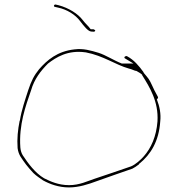

<svg xmlns="http://www.w3.org/2000/svg" viewBox="-20 -838 767 840"><path d="M57 -190C61 -159 75 -145 94 -118C103 -106 115 -93 126 -81C138 -69 158 -56 168 -49C197 -33 236 -18 282 -18C325 -18 367 -32 402 -45C428 -55 534 -91 559 -100C568 -105 577 -110 588 -119V-122H590C640 -163 675 -220 681 -306C685 -340 678 -373 667 -401L666 -402C669 -408 673 -408 671 -414L664 -427C659 -435 653 -448 646 -463C633 -492 629 -495 609 -519L608 -521V-522C588 -550 566 -576 536 -592C530 -595 520 -588 526 -583L564 -560H513C477 -574 443 -597 411 -607C377 -617 345 -627 306 -622C231 -614 186 -575 151 -535C129 -508 117 -484 104 -445C91 -405 74 -356 67 -311V-310H66C58 -270 54 -231 57 -190ZM69 -193C62 -291 92 -374 116 -443C130 -492 158 -528 190 -560C225 -587 276 -620 354 -609H355C433 -594 484 -555 544 -538C558 -535 567 -529 574 -528H576C585 -523 596 -517 602 -511V-509C635 -456 674 -394 669 -307C664 -241 641 -190 609 -154C598 -141 573 -118 553 -110C530 -102 419 -64 394 -56C363 -46 329 -28 282 -28C235 -28 199 -45 173 -58C134 -81 103 -123 80 -158C74 -167 70 -180 69 -193ZM216 -813C216 -811 216 -809 220 -808L233 -805C272 -797 310 -774 331 -745C347 -724 365 -701 379 -700C391 -699 392 -699 393 -700C401 -704 394 -708 389 -710H377L376 -711C366 -725 355 -733 342 -750C321 -778 281 -803 237 -815L224 -818C219 -819 217 -816 216 -813ZM224 -818H225ZM664 -427Z"/></svg>

Font: Stray Cat
Style: HlExt
Weight: 100
Version: Version 1.0